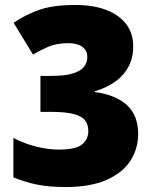

<svg xmlns="http://www.w3.org/2000/svg" viewBox="-20 -744 618 774"><path d="M244 10Q177 10 128.5 0Q80 -10 34 -29V-188Q80 -164 128 -152.5Q176 -141 216 -141Q285 -141 310.5 -161.5Q336 -182 336 -216Q336 -241 323.5 -258Q311 -275 278.5 -284Q246 -293 186 -293H143V-438H187Q241 -438 272.5 -447.5Q304 -457 318 -474Q332 -491 332 -514Q332 -533 322 -545.5Q312 -558 294.5 -564Q277 -570 253 -570Q206 -570 168 -552.5Q130 -535 113 -524L35 -652Q79 -683 136 -703.5Q193 -724 283 -724Q356 -724 408 -704Q460 -684 488.5 -647Q517 -610 517 -557Q517 -508 496 -471.5Q475 -435 439.5 -411.5Q404 -388 362 -376V-373Q446 -362 491.5 -320.5Q537 -279 537 -204Q537 -145 506 -96.5Q475 -48 410 -19Q345 10 244 10Z"/></svg>

Font: Noto Sans Devanagari Black
Style: Regular
Weight: 900
Version: Version 2.003